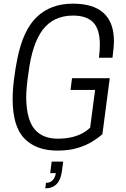

<svg xmlns="http://www.w3.org/2000/svg" viewBox="-20 -811 688 1048"><path d="M227 217 231 187Q275 187 285 134H254L262 71H325L318 123Q306 217 227 217ZM293 11Q177 11 113 -55Q49 -121 49 -271Q49 -321 57 -382.5Q65 -444 74 -487Q105 -646 181 -718.5Q257 -791 378 -791Q602 -791 602 -585Q602 -556 594 -496H520Q525 -535 525 -567Q525 -652 488.5 -689Q452 -726 379 -726Q273 -726 214 -649.5Q155 -573 135 -410Q123 -332 123 -276Q125 -158 168.5 -106Q212 -54 295 -54Q409 -54 472 -114L499 -320H365L373 -384H579L539 -79Q516 -58 482.5 -37.5Q449 -17 402.5 -3Q356 11 293 11Z"/></svg>

Font: Tanohe Sans
Style: Italic
Weight: 400
Designer: Village Type and Design LLC & Cristiano Sobral
Foundry: Cooper Hewitt Smithsonian Design Museum
Version: Version 1.00;September 29, 2021;FontCreator 13.0.0.2655 64-b